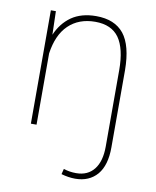

<svg xmlns="http://www.w3.org/2000/svg" viewBox="-84 -603 715 881"><g transform="rotate(10 273.5 -162.5)"><path d="M83 -528.3C83 -528.3 83 0 83 0C83 0 109.4 0 109.4 0C109.4 0 109.4 -332 109.4 -332C109.4 -332 109.4 -332 109.4 -332C117.7 -390.1 137.2 -434.6 168.9 -465.3C200.7 -496.1 242.2 -511.7 293.5 -511.7C293.5 -511.7 293.5 -511.7 293.5 -511.7C343.8 -511.7 380.9 -495.1 404.3 -462.4C427.7 -429.2 439.5 -378.9 439.5 -312C439.5 -312 439.5 43.5 439.5 43.5C439.5 43.5 439.5 43.5 439.5 43.5C439.5 89.8 429.7 125 410.2 149.9C390.6 174.8 362.8 187.5 326.7 187.5C326.7 187.5 326.7 187.5 326.7 187.5C306.2 187.5 286.6 184.6 268.1 178.2C268.1 178.2 261.7 203.6 261.7 203.6C261.7 203.6 261.7 203.6 261.7 203.6C283.7 210 305.7 213.4 326.7 213.4C326.7 213.4 326.7 213.4 326.7 213.4C370.1 213.4 404.3 198.7 429.2 169.9C453.6 141.1 465.8 98.6 465.8 43.5C465.8 43.5 465.8 -316.9 465.8 -316.9C465.8 -316.9 465.8 -316.9 465.8 -316.9C465.3 -393.1 450.7 -449.2 422.4 -484.9C393.6 -520.5 350.6 -538.1 293 -538.1C293 -538.1 293 -538.1 293 -538.1C246.6 -538.1 208.5 -527.3 178.2 -506.3C147.9 -484.9 125 -455.6 109.4 -418.9C109.4 -418.9 106.4 -528.3 106.4 -528.3C106.4 -528.3 83 -528.3 83 -528.3Z"/></g></svg>

Font: WOX
Style: Regular
Weight: 500
Designer: Google
Foundry: ""
Version: ""